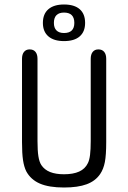

<svg xmlns="http://www.w3.org/2000/svg" viewBox="-20 -825 571 855"><path d="M453 -192V-563Q453 -583 444 -594Q435 -605 418 -605Q402 -605 393 -594Q384 -583 384 -563V-197Q384 -160 381 -135.5Q378 -111 371 -98Q359 -73 332.5 -61Q306 -49 265 -49Q228 -49 203 -59Q178 -69 164 -90Q155 -104 151 -129Q147 -154 147 -197V-563Q147 -583 138 -594Q129 -605 112 -605Q96 -605 87 -594Q78 -583 78 -563V-192Q78 -142 82.5 -112Q87 -82 97 -62Q117 -25 157.5 -7.5Q198 10 265 10Q327 10 366 -4.5Q405 -19 426 -50Q441 -72 447 -103.5Q453 -135 453 -192ZM265 -805Q220 -805 195.5 -784Q171 -763 171 -723Q171 -684 195.5 -663Q220 -642 265 -642Q311 -642 335 -663Q359 -684 359 -723Q359 -763 335 -784Q311 -805 265 -805ZM265 -769Q311 -769 311 -723Q311 -678 265 -678Q243 -678 231.5 -689.5Q220 -701 220 -723Q220 -746 231.5 -757.5Q243 -769 265 -769Z"/></svg>

Font: Beiruti
Style: Regular
Weight: 400
Version: Version 1.00